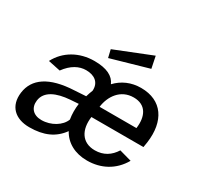

<svg xmlns="http://www.w3.org/2000/svg" viewBox="-157 -959 1227 1173"><g transform="rotate(30 456.0 -372.5)"><path d="M840 -234 846 -271C868 -431 797 -540 648 -540C579 -540 520 -514 476 -467C456 -514 406 -540 319 -540C212 -540 122 -488 77 -401L163 -383C205 -441 254 -466 303 -466C361 -466 403 -437 399 -377C393 -362 387 -345 382 -328L302 -323C128 -315 40 -252 26 -148C13 -47 75 10 175 10C277 10 347 -22 396 -90C431 -26 497 10 582 10C679 10 764 -34 814 -122L728 -146C698 -98 654 -68 592 -68C500 -68 460 -139 473 -234ZM368 -652 381 -597 643 -672 626 -755ZM134 -155C143 -224 215 -254 308 -261L366 -265C361 -227 361 -191 367 -155C349 -105 285 -65 217 -65C159 -65 127 -101 134 -155ZM745 -313H485C495 -391 545 -467 638 -467C725 -467 757 -401 745 -313Z"/></g></svg>

Font: Cheyenne Sans Medium
Style: Italic
Weight: 500
Italic angle: -8.13011°
Designer: The Public Sans project authors (U.S. Web Design System), Libre Franklin designed by Pablo Impallari and Rodrigo Fuenzal
Foundry: The Cheyenne Sans Project Authors
Version: Version 2.007